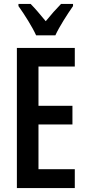

<svg xmlns="http://www.w3.org/2000/svg" viewBox="-20 -958 443 978"><path d="M352 -938H291C263 -909 244 -888 213 -850C185 -884 158 -916 136 -938H74V-927C105 -884 145 -820 164 -778H262C282 -822 324 -887 352 -927ZM361 0V-96H176V-324H349V-419H176V-619H361V-714H66V0Z"/></svg>

Font: Noto Sans Display Condensed Medium
Style: Regular
Weight: 500
Width: 3
Designer: Monotype Design Team
Foundry: Monotype Imaging Inc.
Version: Version 1.900